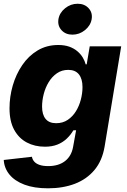

<svg xmlns="http://www.w3.org/2000/svg" viewBox="-21 -790 677 1025"><path d="M235.4 215.3Q161.1 215.3 109.1 195.6Q57.1 175.8 29.3 141.6Q1.5 107.4 -1 64L149.4 46.9Q151.9 61.5 161.9 72.8Q171.9 84 190.2 90.3Q208.5 96.7 236.3 96.7Q291.5 96.7 325.9 70.1Q360.4 43.5 369.1 -5.4L385.3 -94.7L370.6 -94.2Q356 -69.3 334.7 -49.3Q313.5 -29.3 285.2 -18.1Q256.8 -6.8 218.8 -6.8Q164.6 -6.8 121.8 -29.5Q79.1 -52.2 54.4 -97.7Q29.8 -143.1 29.8 -211.9Q29.8 -273.4 47.1 -333.5Q64.5 -393.6 97.9 -442.6Q131.3 -491.7 179.9 -520.8Q228.5 -549.8 290 -549.8Q323.7 -549.8 348.9 -540.8Q374 -531.7 391.8 -516.6Q409.7 -501.5 420.7 -483.2Q431.6 -464.8 436.5 -446.3L441.9 -446.8L458 -542.5H626L537.6 -8.3Q524.9 67.9 483.4 117.4Q441.9 167 378.4 191.2Q314.9 215.3 235.4 215.3ZM278.8 -132.3Q314 -132.3 340.3 -149.9Q366.7 -167.5 384.3 -196Q401.9 -224.6 410.6 -258.5Q419.4 -292.5 419.4 -324.7Q419.4 -368.7 400.4 -392.8Q381.3 -417 343.3 -417Q309.1 -417 283 -398.9Q256.8 -380.9 239 -351.6Q221.2 -322.3 212.4 -287.8Q203.6 -253.4 203.6 -221.2Q203.6 -178.2 222.4 -155.3Q241.2 -132.3 278.8 -132.3ZM365.7 -605Q329.1 -605 307.4 -628.9Q285.6 -652.8 291 -687.5Q296.9 -722.2 326.7 -746.1Q356.4 -770 393.6 -770Q430.2 -770 452.1 -746.1Q474.1 -722.2 468.3 -687.5Q462.4 -653.3 432.6 -629.2Q402.8 -605 365.7 -605Z"/></svg>

Font: Inter 16pt ExtraBold
Style: Italic
Weight: 800
Italic angle: -9.3988°
Version: Version 4.001;git-66647c0bb